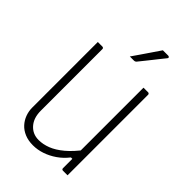

<svg xmlns="http://www.w3.org/2000/svg" viewBox="-281 -1042 1162 1162"><g transform="rotate(45 300.0 -461.5)"><path d="M518 0Q511 0 505 0Q499 0 492.5 0Q486 0 479 0Q477 0 475 -0.5Q473 -1 472 -2Q471 -3 470 -4Q469 -5 468.5 -7Q468 -9 468 -11Q468 -97 468 -183Q468 -269 468 -355.5Q468 -442 468 -528Q468 -614 468 -700Q475 -700 481.5 -700Q488 -700 494.5 -700Q501 -700 507 -700Q511 -700 513 -698.5Q515 -697 516.5 -695Q518 -693 518 -689Q518 -616 518 -542Q518 -468 518 -394.5Q518 -321 518 -247.5Q518 -174 518 -100Q518 -75 518 -50Q518 -25 518 0ZM241 20Q201 20 170 7Q139 -6 118.5 -28.5Q98 -51 87.5 -79.5Q77 -108 77 -139Q77 -216 77 -293Q77 -370 77 -447Q77 -524 77 -601Q77 -626 77 -650.5Q77 -675 77 -700Q87 -700 96.5 -700Q106 -700 116 -700Q120 -700 122 -698.5Q124 -697 125.5 -695Q127 -693 127 -689Q127 -602 127 -513.5Q127 -425 127 -337.5Q127 -250 127 -162Q127 -100 159.5 -63.5Q192 -27 243 -27Q280 -27 319 -42Q358 -57 400.5 -92.5Q443 -128 489 -190V-91H456Q428 -55 392.5 -30.5Q357 -6 318.5 7Q280 20 241 20ZM391 -943Q403 -943 409.5 -943Q416 -943 421.5 -943Q427 -943 437 -943Q443 -943 446 -938Q449 -933 444 -928Q426 -906 413 -889.5Q400 -873 388.5 -858.5Q377 -844 363 -826.5Q349 -809 328 -783Q326 -780 321.5 -777.5Q317 -775 311 -775Q304 -775 298.5 -775Q293 -775 287.5 -775Q282 -775 276 -775Q297 -805 315 -831.5Q333 -858 351.5 -885Q370 -912 391 -943Z"/></g></svg>

Font: Recursive Monospace Light
Style: Regular
Weight: 300
Version: Version 1.047